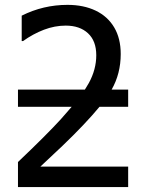

<svg xmlns="http://www.w3.org/2000/svg" viewBox="-20 -762 586 782"><path d="M502 0H53.2V-102.1Q170.4 -213.4 228.5 -277.3Q243.7 -293.9 272 -327.1H53.2V-397H325.7Q331.1 -405.3 341.8 -423.8Q372.1 -479 372.1 -537.1Q372.1 -595.2 338.4 -626.5Q304.7 -657.7 247.6 -657.7Q203.1 -657.7 158.9 -640.9Q114.7 -624 73.7 -594.7H68.4V-698.2Q156.2 -742.2 254.9 -742.2Q320.3 -742.2 369.4 -718.8Q418.5 -695.3 445.1 -650.4Q471.7 -605.5 471.7 -542Q471.7 -461.9 434.6 -397H502V-327.1H385.3Q327.1 -256.8 234.9 -168.5L144.5 -83.5H502Z"/></svg>

Font: SG Kara Bold
Style: Regular
Weight: 400
Designer: Damoon Khanjanzadeh
Version: Version 1.000